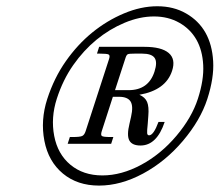

<svg xmlns="http://www.w3.org/2000/svg" viewBox="-20 -576 695 608"><path d="M387.2 -290.5Q450.2 -290.5 469.2 -349.1Q479 -379.4 469.5 -392.8Q460 -406.2 430.2 -406.2H406.7Q389.6 -406.2 385.3 -404.5Q380.9 -402.8 377.9 -394L344.2 -290.5ZM501.5 -189.9Q476.6 -115.2 424.8 -115.2Q398.4 -115.2 389.6 -131.1Q380.9 -147 390.1 -184.6L395 -206.1Q402.8 -240.2 393.3 -254.9Q383.8 -269.5 356.9 -269.5H337.4L302.2 -160.6Q298.3 -148.4 302.7 -145.3Q307.1 -142.1 330.1 -142.1H338.9L332 -120.6H194.3L201.2 -142.1H210Q232.9 -142.1 240 -145.3Q247.1 -148.4 251 -160.2L325.2 -388.7Q329.1 -400.4 324.2 -403.3Q319.3 -406.2 295.9 -406.2H287.1L293.9 -427.7H437.5Q491.2 -427.7 514.2 -408.2Q537.1 -388.7 524.9 -351.6Q504.9 -290.5 421.4 -275.9Q439.5 -268.1 445.8 -253.2Q452.1 -238.3 449.7 -209.5L447.8 -183.6Q445.3 -160.6 446 -154.1Q446.8 -147.5 452.1 -147.5Q466.3 -147.5 481.9 -189.9ZM427.2 -54.2Q489.7 -87.9 538.6 -145.8Q587.4 -203.6 606.7 -263.4Q626 -323.2 623.5 -369.9Q621.1 -416.5 602.1 -450.2Q583 -483.9 547.9 -503.9Q512.7 -523.9 467.5 -523.9Q422.4 -523.9 374.5 -503.9Q326.7 -483.9 285.6 -450.2Q244.6 -416.5 211.9 -369.9Q179.2 -323.2 159.9 -263.4Q140.6 -203.6 151.6 -145.8Q162.6 -87.9 203.1 -54.2Q243.7 -20.5 304.2 -20.5Q364.7 -20.5 427.2 -54.2ZM630.4 -472.9Q651.9 -435.1 655 -382.3Q658.2 -329.6 636.5 -262.5Q614.7 -195.3 559.3 -129.9Q503.9 -64.5 433.1 -26.4Q362.3 11.7 293.7 11.7Q225.1 11.7 179.2 -26.4Q133.3 -64.5 120.6 -129.9Q107.9 -195.3 129.6 -262.5Q151.4 -329.6 188.5 -382.3Q225.6 -435.1 272 -472.9Q318.4 -510.7 372.3 -533.4Q426.3 -556.2 478 -556.2Q529.8 -556.2 569.3 -533.4Q608.9 -510.7 630.4 -472.9Z"/></svg>

Font: RIT Rachana
Style: Italic
Weight: 400
Designer: Hussain KH
Version: 1.5.2